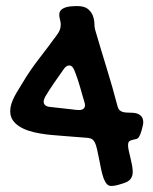

<svg xmlns="http://www.w3.org/2000/svg" viewBox="-20 -550 513 642"><path d="M423.8 -172.9Q440.4 -171.9 449.7 -164.1Q459 -156.2 459 -141.1Q459 -136.7 457.5 -129.9Q456.1 -123 454.1 -116.2Q452.1 -109.4 450.2 -103.8Q448.2 -98.1 446.8 -96.2Q442.9 -87.4 436.3 -85.4Q429.7 -83.5 423.3 -82.3Q417 -81.1 412.6 -77.9Q408.2 -74.7 408.2 -64Q408.2 -56.6 410.6 -45.9Q413.1 -35.2 416 -22.9Q418.9 -10.7 421.4 2Q423.8 14.6 423.8 24.9Q423.8 53.2 395 62Q384.8 65.4 377.9 67.4Q371.1 69.3 366.2 70.3Q361.3 71.3 357.9 71.5Q354.5 71.8 351.1 71.8Q343.3 71.8 337.4 65.4Q331.5 59.1 327.1 47.9Q322.8 36.6 319.1 20.5Q315.4 4.4 312 -15.1Q307.6 -37.1 304.4 -51.3Q301.3 -65.4 297.1 -73.5Q293 -81.5 287.8 -84.7Q282.7 -87.9 274.9 -88.9L182.1 -96.2Q168 -97.2 150.1 -98.9Q132.3 -100.6 113.5 -103.8Q94.7 -106.9 76.9 -112.5Q59.1 -118.2 45.2 -127Q31.2 -135.7 22.7 -148.2Q14.2 -160.6 14.2 -178.2Q14.2 -190.9 18.1 -202.9Q22 -214.8 27.8 -226.3Q33.7 -237.8 40.8 -249Q47.9 -260.3 54.2 -271Q79.6 -314 110.6 -353.8Q141.6 -393.6 170.9 -434.1Q183.1 -449.7 183.1 -467.8Q183.1 -475.6 180.7 -484.1Q178.2 -492.7 178.2 -500Q178.2 -510.3 183.8 -516.1Q189.5 -522 198 -524.9Q206.5 -527.8 216.8 -528.8Q227.1 -529.8 236.8 -529.8Q262.2 -529.8 274.2 -519.8Q286.1 -509.8 290.8 -496.6Q295.4 -483.4 295.7 -470.5Q295.9 -457.5 297.9 -451.2Q316.9 -386.2 336.4 -323Q356 -259.8 373 -194.8Q376 -183.6 382.8 -179.2Q389.6 -174.8 400.9 -173.8ZM222.2 -184.1Q227.5 -183.1 233.9 -182.6Q240.2 -182.1 245.1 -182.1Q253.9 -182.1 259 -186.3Q264.2 -190.4 264.2 -198.2Q264.2 -200.7 263.7 -203.4Q263.2 -206.1 262.2 -209Q258.8 -219.7 255.6 -231.2Q252.4 -242.7 248.8 -255.4Q245.1 -268.1 240.5 -282.5Q235.8 -296.9 229 -314Q227.5 -318.4 223.1 -324.7Q218.8 -331.1 210.9 -331.1Q202.1 -331.1 193.8 -319.8Q176.8 -295.9 160.9 -272.9Q145 -250 130.9 -226.1Q126 -216.3 126 -210Q126 -203.1 130.6 -198.7Q135.3 -194.3 143.1 -192.9Z"/></svg>

Font: Gochi Hand
Style: Regular
Weight: 400
Designer: Juan Pablo del Peral
Foundry: Juan Pablo del Peral
Version: Version 1.001